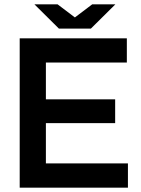

<svg xmlns="http://www.w3.org/2000/svg" viewBox="-20 -867 653 887"><path d="M71 0V-690H192V0ZM127 0V-112H571V0ZM127 -298V-408H512V-298ZM127 -578V-690H566V-578ZM258 -735 406 -847H513L400 -735ZM252 -735 139 -847H246L394 -735Z"/></svg>

Font: Radio Canada Big Medium
Style: Regular
Weight: 500
Designer: Étienne Aubert Bonn
Foundry: Coppers and Brasses
Version: Version 1.001